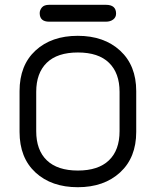

<svg xmlns="http://www.w3.org/2000/svg" viewBox="-20 -781 657 810"><path d="M426.8 -760.7Q469.7 -760.7 469.7 -723.6Q469.7 -708 457.5 -698.7Q445.3 -689.5 426.8 -689.5H187.5Q147.5 -689.5 147.5 -725.6Q147.5 -738.3 156.7 -749.5Q166 -760.7 187.5 -760.7ZM62.5 -224.6V-396.5Q62.5 -505.9 129.9 -567.9Q197.3 -629.9 308.1 -629.9Q418.9 -629.9 486.8 -567.4Q554.7 -504.9 554.7 -396.5V-224.6Q554.7 -116.2 486.8 -53.7Q418.9 8.8 308.1 8.8Q197.3 8.8 129.9 -53.2Q62.5 -115.2 62.5 -224.6ZM132.8 -393.6V-227.5Q132.8 -147.5 177.7 -104.5Q222.7 -61.5 308.6 -61.5Q394.5 -61.5 439.5 -104.5Q484.4 -147.5 484.4 -227.5V-393.6Q484.4 -472.7 439.9 -516.1Q395.5 -559.6 308.6 -559.6Q221.7 -559.6 177.2 -516.1Q132.8 -472.7 132.8 -393.6Z"/></svg>

Font: Jura
Style: DemiBold
Weight: 600
Version: Version 2.5